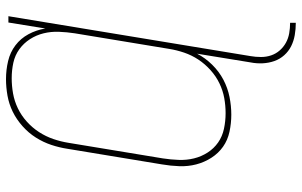

<svg xmlns="http://www.w3.org/2000/svg" viewBox="-203 -580 1006 640"><g transform="rotate(-90 300.0 -260.0)"><path d="M544 223Q523 223 503 219.5Q483 216 466 207.5Q449 199 436 184.5Q423 170 416.5 151.5Q410 133 409 112.5Q408 92 412 72L441 -106Q427 -79 404.5 -56Q382 -33 354.5 -18.5Q327 -4 297 2Q267 8 238 8Q209 8 181 2Q153 -4 131 -19.5Q109 -35 94 -58.5Q79 -82 72 -109Q65 -136 66 -165Q67 -194 72 -223L124 -538Q128 -565 137 -592Q146 -619 161.5 -643.5Q177 -668 199.5 -688Q222 -708 247.5 -720.5Q273 -733 301 -738Q329 -743 356 -743Q387 -743 416.5 -736Q446 -729 469 -711.5Q492 -694 506 -668Q520 -642 525 -612L545 -735H566L433 72Q430 89 430 107Q430 125 435.5 141Q441 157 452 169.5Q463 182 477.5 190Q492 198 509 201Q526 204 544 204ZM243 -11Q268 -11 293 -15.5Q318 -20 342 -31.5Q366 -43 386.5 -61.5Q407 -80 421.5 -102Q436 -124 444.5 -149Q453 -174 457 -199L509 -514Q513 -540 514 -566.5Q515 -593 509 -617.5Q503 -642 489.5 -663Q476 -684 456 -698.5Q436 -713 411 -718.5Q386 -724 359 -724Q334 -724 308.5 -719.5Q283 -715 259 -703.5Q235 -692 214.5 -673.5Q194 -655 179.5 -632.5Q165 -610 156.5 -585Q148 -560 144 -535L92 -220Q88 -194 87 -167.5Q86 -141 92 -116.5Q98 -92 111.5 -71Q125 -50 145 -36Q165 -22 190.5 -16.5Q216 -11 243 -11Z"/></g></svg>

Font: Iosevka Thin Extended
Style: Italic
Weight: 100
Width: 7
Italic angle: -9°
Monospace: yes
Designer: Belleve Invis
Foundry: Belleve Invis
Version: Version 32.5.0; ttfautohint (v1.8.4)